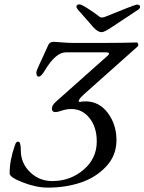

<svg xmlns="http://www.w3.org/2000/svg" viewBox="-20 -843 660 877"><path d="M605 -822Q620 -822 620 -812Q620 -806 613 -800L489 -718Q456 -696 444 -696Q427 -696 407 -718L335 -800Q329 -808 329 -812Q329 -823 343 -823Q352 -823 383 -803Q414 -783 434 -767Q443 -759 462 -767Q597 -822 605 -822ZM234 -331Q217 -331 217 -347Q217 -362 235 -378L471 -588Q489 -604 462 -604H281Q234 -604 184 -520Q168 -493 157 -493Q146 -493 146 -512Q146 -518 155.5 -539Q165 -560 179 -590Q193 -620 200 -636Q206 -652 226 -652Q232 -652 261.5 -649.5Q291 -647 310 -647H468Q535 -647 604 -649Q609 -649 611 -642Q613 -635 609 -631L361 -410Q330 -381 344 -377Q345 -377 346.5 -377.5Q348 -378 354 -379Q360 -380 370 -380Q433 -380 472.5 -327Q512 -274 512 -203Q512 -132 464 -81.5Q416 -31 347 -8.5Q278 14 199 14Q146 14 85 -9.5Q24 -33 24 -51Q24 -111 47 -176Q48 -178 49 -181Q50 -184 50.5 -185.5Q51 -187 52 -189Q53 -191 54 -192Q55 -193 56.5 -194Q58 -195 59.5 -195.5Q61 -196 63 -196Q75 -196 75 -157Q75 -98 117 -57Q159 -16 219 -16Q301 -16 361.5 -67.5Q422 -119 422 -197Q422 -262 389 -303.5Q356 -345 306 -345Q284 -345 263 -338Q242 -331 234 -331Z"/></svg>

Font: EB Garamond 12
Style: Italic
Weight: 400
Italic angle: -17°
Version: Version 0.016; ttfautohint (v1.8.4)